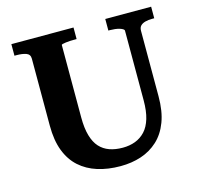

<svg xmlns="http://www.w3.org/2000/svg" viewBox="-104 -823 988 946"><g transform="rotate(-15 389.5 -350.0)"><path d="M272 -272Q272 -217 283 -179Q294 -141 314.5 -118.5Q335 -96 364.5 -85.5Q394 -75 432 -75Q467 -75 496 -86Q525 -97 546.5 -120Q568 -143 579.5 -181Q591 -219 591 -274V-629Q591 -634 584.5 -638Q578 -642 568 -645Q558 -648 545.5 -649.5Q533 -651 521 -651H512V-710H746V-651H735Q716 -651 700.5 -647Q685 -643 676 -634Q667 -625 667 -608V-274Q667 -198 646.5 -144Q626 -90 589 -56Q552 -22 503.5 -6Q455 10 398 10Q334 10 281.5 -6.5Q229 -23 191 -57Q153 -91 132.5 -144.5Q112 -198 112 -273V-615Q112 -637 92.5 -644Q73 -651 44 -651H33V-710H350V-651H341Q329 -651 317 -650.5Q305 -650 294.5 -648.5Q284 -647 278 -645.5Q272 -644 272 -641Z"/></g></svg>

Font: Roboto Serif 28pt SemiBold
Style: Regular
Weight: 600
Designer: Greg Gazdowicz
Foundry: Commercial Type
Version: Version 1.008